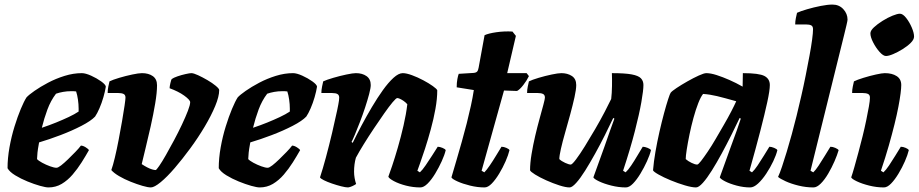

<svg xmlns="http://www.w3.org/2000/svg" viewBox="-20 -820 4019 840"><path d="M192 0Q180 0 155 -7Q130 -14 100.5 -26Q71 -38 46.5 -53Q22 -68 13 -84Q13 -128 21.5 -175.5Q30 -223 43.5 -266.5Q57 -310 71 -343.5Q85 -377 96 -394Q106 -405 131 -422.5Q156 -440 190 -458Q224 -476 262.5 -488Q301 -500 338 -500Q354 -500 378.5 -489Q403 -478 422.5 -464Q442 -450 443 -441Q440 -421 432.5 -395Q425 -369 415 -346Q405 -323 396 -310Q378 -291 336.5 -269.5Q295 -248 245 -229Q195 -210 151 -197Q145 -164 144 -152.5Q143 -141 142 -124Q148 -117 164.5 -108Q181 -99 199 -92.5Q217 -86 227 -86Q234 -86 247.5 -96.5Q261 -107 277.5 -123Q294 -139 309.5 -155Q325 -171 334 -183Q343 -183 355 -175.5Q367 -168 369 -163Q355 -138 337 -109.5Q319 -81 297.5 -56Q276 -31 250 -15.5Q224 0 192 0ZM163 -261Q196 -272 225.5 -284Q255 -296 280.5 -308Q306 -320 324 -332Q324 -335 324 -338Q324 -341 324 -345Q324 -364 321 -384.5Q318 -405 313 -420Q307 -421 301.5 -421Q296 -421 290 -421Q273 -421 256 -418Q239 -415 225 -410Q202 -380 187.5 -341Q173 -302 163 -261Z M640 0Q627 0 603 -7Q579 -14 551.5 -25Q524 -36 501 -49.5Q478 -63 467 -76Q474 -95 482.5 -130.5Q491 -166 499 -208Q507 -250 514 -290Q521 -330 525 -358Q529 -386 529 -393Q529 -405 520.5 -409Q512 -413 498 -413H451Q451 -427 454 -441.5Q457 -456 459 -464Q473 -471 501.5 -479.5Q530 -488 558.5 -494Q587 -500 601 -500Q630 -500 648.5 -487Q667 -474 667 -447Q667 -415 659 -367.5Q651 -320 639.5 -268.5Q628 -217 617 -172.5Q606 -128 600 -102Q612 -94 623.5 -88Q635 -82 645 -79Q655 -76 661 -76Q664 -76 676.5 -94Q689 -112 706 -142Q723 -172 741.5 -206.5Q760 -241 776 -275Q792 -309 802 -335Q812 -361 812 -373Q812 -378 805 -385.5Q798 -393 785.5 -402Q773 -411 757 -419Q741 -427 722 -434Q722 -442 725.5 -456.5Q729 -471 731 -474Q739 -480 756.5 -486Q774 -492 792 -496Q810 -500 817 -500Q827 -500 846.5 -491Q866 -482 887.5 -469.5Q909 -457 924 -444.5Q939 -432 939 -426Q939 -398 921.5 -356Q904 -314 875.5 -266Q847 -218 812.5 -171Q778 -124 744.5 -85Q711 -46 683 -23Q655 0 640 0Z M1116 0Q1104 0 1079 -7Q1054 -14 1024.5 -26Q995 -38 970.5 -53Q946 -68 937 -84Q937 -128 945.5 -175.5Q954 -223 967.5 -266.5Q981 -310 995 -343.5Q1009 -377 1020 -394Q1030 -405 1055 -422.5Q1080 -440 1114 -458Q1148 -476 1186.5 -488Q1225 -500 1262 -500Q1278 -500 1302.5 -489Q1327 -478 1346.5 -464Q1366 -450 1367 -441Q1364 -421 1356.5 -395Q1349 -369 1339 -346Q1329 -323 1320 -310Q1302 -291 1260.5 -269.5Q1219 -248 1169 -229Q1119 -210 1075 -197Q1069 -164 1068 -152.5Q1067 -141 1066 -124Q1072 -117 1088.5 -108Q1105 -99 1123 -92.5Q1141 -86 1151 -86Q1158 -86 1171.5 -96.5Q1185 -107 1201.5 -123Q1218 -139 1233.5 -155Q1249 -171 1258 -183Q1267 -183 1279 -175.5Q1291 -168 1293 -163Q1279 -138 1261 -109.5Q1243 -81 1221.5 -56Q1200 -31 1174 -15.5Q1148 0 1116 0ZM1087 -261Q1120 -272 1149.5 -284Q1179 -296 1204.5 -308Q1230 -320 1248 -332Q1248 -335 1248 -338Q1248 -341 1248 -345Q1248 -364 1245 -384.5Q1242 -405 1237 -420Q1231 -421 1225.5 -421Q1220 -421 1214 -421Q1197 -421 1180 -418Q1163 -415 1149 -410Q1126 -380 1111.5 -341Q1097 -302 1087 -261Z M1503 0Q1492 0 1472.5 -5Q1453 -10 1432.5 -17Q1412 -24 1397 -31.5Q1382 -39 1380 -44Q1392 -80 1406 -132Q1420 -184 1433 -239Q1446 -294 1455 -337Q1458 -352 1460 -362Q1462 -372 1463 -380Q1464 -388 1464 -393Q1464 -404 1456.5 -408.5Q1449 -413 1433 -413H1386Q1386 -426 1389 -441Q1392 -456 1394 -464Q1409 -471 1438 -479.5Q1467 -488 1495.5 -494Q1524 -500 1537 -500Q1565 -500 1583.5 -487Q1602 -474 1602 -448Q1602 -435 1595 -408.5Q1588 -382 1577.5 -350Q1567 -318 1555 -287Q1543 -256 1533 -232Q1523 -208 1518 -199L1523 -195Q1540 -230 1561.5 -270.5Q1583 -311 1607 -351.5Q1631 -392 1655 -425.5Q1679 -459 1701.5 -479.5Q1724 -500 1742 -500Q1758 -500 1782.5 -491Q1807 -482 1831.5 -469Q1856 -456 1873.5 -443.5Q1891 -431 1893 -425Q1893 -388 1885 -343.5Q1877 -299 1864.5 -253.5Q1852 -208 1839.5 -169.5Q1827 -131 1817.5 -105Q1808 -79 1806 -73L1817 -66Q1828 -76 1842 -96.5Q1856 -117 1870.5 -139.5Q1885 -162 1895 -178Q1904 -178 1916 -173Q1928 -168 1930 -163Q1925 -142 1912.5 -114.5Q1900 -87 1884 -60.5Q1868 -34 1851 -17Q1834 0 1819 0Q1787 0 1756 -8Q1725 -16 1703.5 -27.5Q1682 -39 1679 -47Q1684 -60 1695.5 -94Q1707 -128 1720.5 -174.5Q1734 -221 1745.5 -271Q1757 -321 1762 -364Q1754 -373 1745 -379Q1736 -385 1729 -388Q1722 -391 1718 -391Q1713 -391 1697.5 -372.5Q1682 -354 1661 -324Q1640 -294 1616.5 -259Q1593 -224 1572 -190Q1551 -156 1537 -130Q1533 -116 1531 -100.5Q1529 -85 1529 -69Q1529 -55 1531.5 -41Q1534 -27 1538 -15Q1531 -10 1521 -5.5Q1511 -1 1503 0Z M2100 0Q2069 0 2036.5 -8Q2004 -16 1981 -26.5Q1958 -37 1955 -44Q1966 -81 1977.5 -120.5Q1989 -160 2000.5 -200.5Q2012 -241 2022 -280.5Q2032 -320 2040 -356.5Q2048 -393 2053 -426L1978 -438Q1978 -458 1981 -474Q1984 -490 1987 -497L2052 -501Q2063 -502 2067.5 -507Q2072 -512 2074 -524L2100 -666Q2117 -674 2151.5 -679Q2186 -684 2222 -682L2237 -663L2199 -500H2284L2294 -487Q2285 -468 2269.5 -448Q2254 -428 2242 -422L2185 -424L2087 -73L2099 -66Q2109 -76 2123 -96.5Q2137 -117 2150.5 -139.5Q2164 -162 2174 -178Q2184 -178 2195.5 -173Q2207 -168 2209 -163Q2204 -142 2192 -114.5Q2180 -87 2164 -60.5Q2148 -34 2131.5 -17Q2115 0 2100 0Z M2472 0Q2455 0 2427 -9Q2399 -18 2370 -31Q2341 -44 2321 -56.5Q2301 -69 2299 -75Q2299 -106 2305.5 -145.5Q2312 -185 2321.5 -225.5Q2331 -266 2341 -302Q2351 -338 2357.5 -362.5Q2364 -387 2364 -393Q2364 -405 2355.5 -409Q2347 -413 2333 -413H2286Q2286 -427 2289 -441.5Q2292 -456 2294 -464Q2308 -471 2336.5 -479.5Q2365 -488 2393.5 -494Q2422 -500 2436 -500Q2463 -500 2482 -487.5Q2501 -475 2501 -448Q2501 -429 2493.5 -395Q2486 -361 2475 -320.5Q2464 -280 2452.5 -240Q2441 -200 2434 -169Q2427 -138 2427 -124Q2436 -115 2452.5 -107.5Q2469 -100 2477 -100Q2483 -100 2500 -122.5Q2517 -145 2539 -180.5Q2561 -216 2584 -255.5Q2607 -295 2625.5 -330.5Q2644 -366 2654 -387Q2657 -412 2657.5 -444Q2658 -476 2657 -500Q2714 -500 2743.5 -494.5Q2773 -489 2784 -477.5Q2795 -466 2795 -448Q2795 -425 2786 -373.5Q2777 -322 2757.5 -246Q2738 -170 2706 -73L2717 -66Q2728 -76 2741.5 -96Q2755 -116 2768.5 -139Q2782 -162 2792 -178Q2801 -178 2813.5 -173Q2826 -168 2828 -163Q2823 -142 2810.5 -114.5Q2798 -87 2782 -60.5Q2766 -34 2749.5 -17Q2733 0 2718 0Q2687 0 2655 -8Q2623 -16 2601 -26.5Q2579 -37 2576 -44L2624 -177Q2637 -215 2649 -248.5Q2661 -282 2668 -301L2663 -304Q2647 -270 2626.5 -229Q2606 -188 2583.5 -147.5Q2561 -107 2540 -73.5Q2519 -40 2501 -20Q2483 0 2472 0Z M3025 0Q3007 0 2976.5 -9Q2946 -18 2914.5 -31Q2883 -44 2861 -56.5Q2839 -69 2837 -75Q2840 -112 2847.5 -155.5Q2855 -199 2865 -243Q2875 -287 2885 -324Q2895 -361 2903 -385.5Q2911 -410 2914 -414Q2919 -421 2940 -435Q2961 -449 2987.5 -464Q3014 -479 3037 -489.5Q3060 -500 3070 -500Q3089 -500 3115.5 -491.5Q3142 -483 3171.5 -470Q3201 -457 3229 -441L3230 -500Q3301 -500 3324.5 -487.5Q3348 -475 3348 -448Q3348 -425 3337 -374Q3326 -323 3306.5 -247.5Q3287 -172 3259 -73L3270 -66Q3281 -76 3294.5 -96Q3308 -116 3322 -139Q3336 -162 3346 -178Q3355 -178 3367 -173Q3379 -168 3381 -163Q3376 -142 3363 -114.5Q3350 -87 3332.5 -60.5Q3315 -34 3296.5 -17Q3278 0 3262 0Q3233 0 3203 -8Q3173 -16 3152.5 -26.5Q3132 -37 3129 -44L3177 -177Q3184 -196 3190 -212.5Q3196 -229 3203.5 -249.5Q3211 -270 3221 -301L3216 -304Q3200 -270 3179.5 -229Q3159 -188 3137 -147.5Q3115 -107 3094 -73.5Q3073 -40 3055 -20Q3037 0 3025 0ZM3030 -100Q3035 -100 3047 -115.5Q3059 -131 3076 -156Q3093 -181 3111 -212Q3129 -243 3147 -274Q3165 -305 3179 -332Q3193 -359 3201 -377Q3148 -392 3117 -399.5Q3086 -407 3056 -409Q3046 -397 3035 -369Q3024 -341 3014 -304.5Q3004 -268 2996.5 -231.5Q2989 -195 2984.5 -166Q2980 -137 2980 -124Q2990 -115 3005.5 -107.5Q3021 -100 3030 -100Z M3539 0Q3506 0 3473.5 -8Q3441 -16 3417 -27Q3393 -38 3384 -46Q3392 -63 3401.5 -91.5Q3411 -120 3422 -156Q3433 -192 3444 -232.5Q3455 -273 3465 -313Q3475 -354 3485.5 -399.5Q3496 -445 3505 -490.5Q3514 -536 3521.5 -576Q3529 -616 3533 -646.5Q3537 -677 3537 -692Q3537 -705 3529 -709Q3521 -713 3507 -713H3459Q3459 -727 3462 -741.5Q3465 -756 3467 -764Q3482 -771 3511 -779.5Q3540 -788 3570.5 -794Q3601 -800 3622 -800Q3651 -800 3669.5 -780Q3688 -760 3688 -734Q3688 -730 3683.5 -710.5Q3679 -691 3673 -667L3526 -73L3538 -66Q3548 -75 3561.5 -95.5Q3575 -116 3589 -139Q3603 -162 3613 -178Q3623 -178 3634.5 -173Q3646 -168 3649 -163Q3643 -142 3631 -114.5Q3619 -87 3603.5 -60.5Q3588 -34 3571 -17Q3554 0 3539 0Z M3847 0Q3815 0 3783 -8Q3751 -16 3729 -26.5Q3707 -37 3704 -44Q3710 -61 3718 -89.5Q3726 -118 3735.5 -153Q3745 -188 3754 -224.5Q3763 -261 3770 -295Q3777 -329 3781.5 -354.5Q3786 -380 3786 -393Q3786 -405 3777.5 -409Q3769 -413 3755 -413H3708Q3708 -427 3711 -441.5Q3714 -456 3716 -464Q3730 -471 3757.5 -479.5Q3785 -488 3812 -494Q3839 -500 3851 -500Q3883 -500 3903 -487Q3923 -474 3923 -448Q3923 -435 3920 -411Q3917 -387 3910.5 -353Q3904 -319 3893.5 -276.5Q3883 -234 3868.5 -183Q3854 -132 3834 -73L3845 -66Q3856 -76 3869.5 -96Q3883 -116 3897 -139Q3911 -162 3921 -178Q3931 -178 3942.5 -173Q3954 -168 3956 -163Q3951 -142 3939 -114.5Q3927 -87 3911 -60.5Q3895 -34 3878.5 -17Q3862 0 3847 0ZM3856 -575Q3844 -575 3828 -593Q3812 -611 3800 -634.5Q3788 -658 3788 -674Q3788 -686 3803.5 -700.5Q3819 -715 3841.5 -729Q3864 -743 3885 -751.5Q3906 -760 3917 -760Q3930 -760 3944.5 -741.5Q3959 -723 3969 -699.5Q3979 -676 3979 -660Q3979 -647 3964.5 -632.5Q3950 -618 3929 -605Q3908 -592 3888 -583.5Q3868 -575 3856 -575Z"/></svg>

Font: Texturina 12pt Black
Style: Italic
Weight: 900
Italic angle: -11°
Designer: Guillermo Torres Carreño
Foundry: Omnibus-Type
Version: Version 1.002